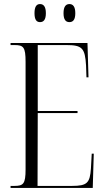

<svg xmlns="http://www.w3.org/2000/svg" viewBox="-20 -926 516 946"><path d="M322 -817C340 -817 351 -829 351 -861C351 -893 340 -906 322 -906C304 -906 293 -893 293 -861C293 -829 304 -817 322 -817ZM177 -817C195 -817 206 -829 206 -861C206 -893 195 -906 177 -906C160 -906 150 -893 150 -861C150 -829 160 -817 177 -817ZM32 0H437L442 -169H432L428 -96C423 -25 410 -10 335 -10H165L166 -369H362V-379H166V-704H307C385 -704 399 -689 404 -603L406 -545H416L411 -714H32V-704H51C96 -704 106 -694 106 -621V-91C106 -20 95 -10 51 -10H32Z"/></svg>

Font: Noto Serif Display ExtraCondensed Light
Style: Regular
Weight: 300
Width: 2
Designer: Monotype Design Team
Foundry: Monotype Imaging Inc.
Version: Version 2.009